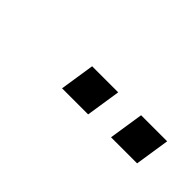

<svg xmlns="http://www.w3.org/2000/svg" viewBox="13 -894 474 474"><g transform="rotate(45 250.0 -656.5)"><path d="M348 -611 362 -702H453L439 -611ZM177 -611 191 -702H282L268 -611Z"/></g></svg>

Font: Nunito Sans 10pt SemiCondensed Medium
Style: Italic
Weight: 500
Width: 4
Italic angle: -9°
Designer: Vernon Adams
Foundry: Vernon Adams
Version: Version 3.101;gftools[0.9.27]